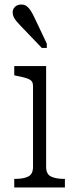

<svg xmlns="http://www.w3.org/2000/svg" viewBox="-20 -829 342 849"><path d="M184 -537V-91Q184 -59 205.5 -48.5Q227 -38 263 -38H267V0H43V-38H48Q84 -38 105 -48.5Q126 -59 126 -91V-449Q126 -471 108 -479Q90 -487 52 -494L43 -496V-537ZM131 -754 187 -636V-617H165L71 -715Q61 -726 53 -735Q45 -744 40.5 -754Q36 -764 36 -774Q36 -789 46.5 -799Q57 -809 74 -809Q88 -809 97.5 -802Q107 -795 115 -783Q123 -771 131 -754Z"/></svg>

Font: Roboto Serif SemiCondensed ExtraLight
Style: Regular
Weight: 250
Width: 4
Designer: Greg Gazdowicz
Foundry: Commercial Type
Version: Version 1.007